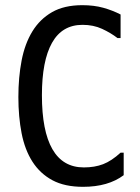

<svg xmlns="http://www.w3.org/2000/svg" viewBox="-20 -726 540 742"><path d="M458 -136V-49Q398 -4 301 -4Q230 -4 182.5 -29.5Q135 -55 105.5 -101Q76 -147 63.5 -211Q51 -275 51 -351Q51 -427 63.5 -492Q76 -557 105 -604.5Q134 -652 181 -679Q228 -706 298 -706Q343 -706 379 -696Q415 -686 446 -670V-579H434Q408 -599 374.5 -614.5Q341 -630 299 -630Q220 -630 181 -560.5Q142 -491 142 -358Q142 -220 182.5 -149.5Q223 -79 304 -79Q346 -79 378.5 -91.5Q411 -104 446 -136Z"/></svg>

Font: D2Coding ligature
Style: Regular
Weight: 400
Monospace: yes
Designer: Yong-Rak Park; Jeong-Hwan Yoon; Sang-Min Lee;
Foundry: NHN Corporation
Version: Version 1.3.2; Build 20180524